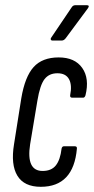

<svg xmlns="http://www.w3.org/2000/svg" viewBox="-20 -713 362 739"><path d="M137 6Q73 6 47 -36.5Q21 -79 34 -158L62 -335Q76 -418 109.5 -455Q143 -492 206 -492Q268 -492 296.5 -451.5Q325 -411 309 -346Q306 -337 300 -337H258Q249 -337 250 -346Q258 -386 245.5 -408.5Q233 -431 201 -431Q169 -431 151.5 -408.5Q134 -386 124 -326L96 -158Q80 -55 144 -55Q178 -55 195 -76.5Q212 -98 217 -141Q219 -150 226 -150H268Q277 -150 276 -141Q263 6 137 6ZM181 -557Q177 -557 175.5 -560.5Q174 -564 177 -568L256 -685Q261 -693 270 -693H314Q326 -693 319 -682L233 -566Q226 -557 218 -557Z"/></svg>

Font: Sofia Sans Extra Condensed
Style: Italic
Weight: 400
Italic angle: -9°
Designer: Botio Nikoltchev, Ani Petrova
Foundry: lettersoup
Version: Version 4.101; ttfautohint (v1.8.4.7-5d5b)